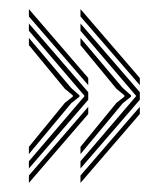

<svg xmlns="http://www.w3.org/2000/svg" viewBox="-20 -521 359 418"><path d="M155.2 -154.2V-169.9L276.6 -312L155.2 -454.1V-469.8L284.4 -320.3V-303.8ZM155.2 -122.8V-138.9L284.4 -288.5V-272.8ZM155.2 -185.6V-201.3L233.6 -297.2L250.8 -310.6V-313.4L233.6 -327.6L155.2 -422.7V-438.4L247.3 -329.4L265.3 -313.4V-310.6L247.3 -296.2ZM284.4 -335.6 155.2 -485.1V-501.2L284.4 -351.2ZM42.9 -154.2V-169.9L164.3 -312L42.9 -454.1V-469.8L172.1 -320.3V-303.8ZM42.9 -122.8V-138.9L172.1 -288.5V-272.8ZM42.9 -185.6V-201.3L121.3 -297.2L138.5 -310.6V-313.4L121.3 -327.6L42.9 -422.7V-438.4L135 -329.4L153 -313.4V-310.6L135 -296.2ZM172.1 -335.6 42.9 -485.1V-501.2L172.1 -351.2Z"/></svg>

Font: Big Shoulders Inline Thin
Style: Regular
Weight: 100
Designer: Patric King
Foundry: XO Type Co
Version: Version 2.002